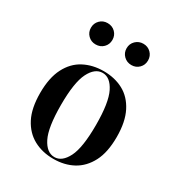

<svg xmlns="http://www.w3.org/2000/svg" viewBox="-153 -719 774 832"><g transform="rotate(30 234.5 -302.5)"><path d="M234.7 11.3Q179 11.3 135.9 -12.1Q92.7 -35.5 67.7 -83.5Q42.7 -131.5 42.7 -208.1Q42.7 -283.9 67.7 -332.7Q92.7 -381.5 136.3 -404.4Q179.8 -427.4 234.7 -427.4Q290.3 -427.4 333.1 -404.4Q375.8 -381.5 400.8 -332.7Q425.8 -283.9 425.8 -208.1Q425.8 -131.5 400.8 -83.5Q375.8 -35.5 333.1 -12.1Q290.3 11.3 234.7 11.3ZM234.7 2.4Q272.6 2.4 297.2 -46.4Q321.8 -95.2 321.8 -208.1Q321.8 -320.2 297.2 -369.4Q272.6 -418.5 234.7 -418.5Q196 -418.5 171.4 -369.4Q146.8 -320.2 146.8 -208.1Q146.8 -95.2 171.4 -46.4Q196 2.4 234.7 2.4ZM324.2 -509.7Q301.6 -509.7 285.9 -525Q270.2 -540.3 270.2 -562.9Q270.2 -585.5 285.9 -600.8Q301.6 -616.1 324.2 -616.1Q346.8 -616.1 362.1 -600.8Q377.4 -585.5 377.4 -562.9Q377.4 -540.3 362.1 -525Q346.8 -509.7 324.2 -509.7ZM145.2 -509.7Q122.6 -509.7 107.3 -525Q91.9 -540.3 91.9 -562.9Q91.9 -585.5 107.3 -600.8Q122.6 -616.1 145.2 -616.1Q168.5 -616.1 183.9 -600.8Q199.2 -585.5 199.2 -562.9Q199.2 -540.3 183.9 -525Q168.5 -509.7 145.2 -509.7Z"/></g></svg>

Font: Playfair 144pt SemiCondensed SemiBold
Style: Regular
Weight: 600
Width: 4
Designer: Claus Eggers Sørensen
Foundry: Claus Eggers Sørensen
Version: Version 2.203